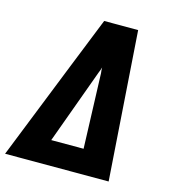

<svg xmlns="http://www.w3.org/2000/svg" viewBox="-121 -826 830 917"><g transform="rotate(15 294.0 -367.5)"><path d="M-12 0 183 -490 281 -735H449L500 0ZM344 -120 331 -490Q330 -497 329.5 -504Q329 -511 329 -518Q327 -511 324.5 -504Q322 -497 319 -490L184 -120Z"/></g></svg>

Font: Iosevka Aile Heavy Oblique
Style: Regular
Weight: 900
Italic angle: -9°
Designer: Belleve Invis
Foundry: Belleve Invis
Version: Version 31.1.0; ttfautohint (v1.8.4)